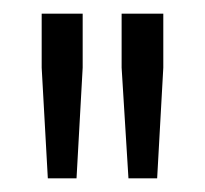

<svg xmlns="http://www.w3.org/2000/svg" viewBox="-20 -708 300 281"><path d="M168 -447 158 -609V-688H219V-609L210 -447ZM50 -447 41 -609V-688H101V-609L92 -447Z"/></svg>

Font: Saira ExtraCondensed
Style: Regular
Weight: 400
Width: 2
Designer: Hector Gatti with collaboration of the Omnibus-Type team
Foundry: Omnibus-Type
Version: Version 1.101